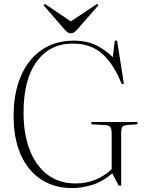

<svg xmlns="http://www.w3.org/2000/svg" viewBox="-20 -953 740 987"><path d="M351 14Q261 14 193 -29.5Q125 -73 87.5 -156Q50 -239 50 -357Q50 -475 87.5 -562Q125 -649 194.5 -696.5Q264 -744 358 -744Q428 -744 477 -719Q526 -694 560 -659L570 -744H582L617 -522H605Q565 -624 505.5 -676.5Q446 -729 354 -729Q236 -729 168.5 -636.5Q101 -544 101 -374Q101 -266 132 -184Q163 -102 223 -56Q283 -10 369 -10Q475 -10 554 -83V-267Q554 -291 547 -300Q540 -309 521 -310L450 -314V-326H686V-314L631 -310Q618 -309 610.5 -303Q603 -297 603 -267V1H590L557 -62Q508 -19 453.5 -2.5Q399 14 351 14ZM344 -782Q334 -782 326.5 -787.5Q319 -793 308 -806L204 -926L211 -933L344 -843L479 -933L486 -926L375 -799Q368 -792 361 -787Q354 -782 344 -782Z"/></svg>

Font: Display Extralight
Style: Regular
Weight: 200
Designer: Latin by Veronika Burian and Jose Scaglione. Greek by Irene Vlachou. Cyrillic by Vera Evstafieva.
Foundry: TypeTogether
Version: Version 3.002